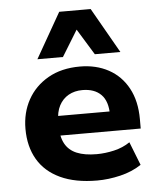

<svg xmlns="http://www.w3.org/2000/svg" viewBox="-55 -818 729 876"><g transform="rotate(-5 310.0 -380.0)"><path d="M355 11Q255 11 186.5 -21Q118 -53 83.5 -112Q49 -171 49 -252Q49 -326 81.5 -385Q114 -444 175 -479Q236 -514 321 -514Q395 -514 452 -483Q509 -452 541 -393Q573 -334 573 -251V-208H178V-298H451L439 -281Q439 -345 408.5 -375.5Q378 -406 323 -406Q287 -406 259.5 -390.5Q232 -375 216.5 -345.5Q201 -316 201 -272V-255Q201 -203 218.5 -171Q236 -139 272 -124Q308 -109 363 -109Q402 -109 443 -118.5Q484 -128 516 -150L558 -43Q516 -15 461.5 -2Q407 11 355 11ZM131 -564 249 -771H393L511 -564H394L321 -683L248 -564Z"/></g></svg>

Font: Nunito Sans 7pt ExtraBold
Style: Regular
Weight: 800
Designer: Vernon Adams
Foundry: Vernon Adams
Version: Version 3.101;gftools[0.9.27]